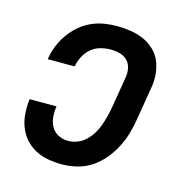

<svg xmlns="http://www.w3.org/2000/svg" viewBox="-85 -608 671 696"><g transform="rotate(15 250.0 -260.0)"><path d="M207 8Q180 8 154.5 3.5Q129 -1 106.5 -13Q84 -25 67.5 -44Q51 -63 42 -87Q33 -111 31.5 -137Q30 -163 33 -190H134Q131 -170 132.5 -150Q134 -130 143.5 -113.5Q153 -97 170 -88.5Q187 -80 207 -80Q225 -80 242 -87Q259 -94 272.5 -107Q286 -120 295.5 -135.5Q305 -151 311 -168Q317 -185 321.5 -202Q326 -219 329 -236L349 -356Q352 -374 348.5 -391Q345 -408 333.5 -419.5Q322 -431 305.5 -435.5Q289 -440 272 -440Q253 -440 233.5 -435Q214 -430 198.5 -417Q183 -404 173.5 -386Q164 -368 161 -350L160 -347H59L60 -353Q64 -377 73.5 -400Q83 -423 98 -444Q113 -465 132.5 -482Q152 -499 175.5 -509.5Q199 -520 223 -524Q247 -528 271 -528Q297 -528 323 -524Q349 -520 371.5 -510Q394 -500 412 -483Q430 -466 439.5 -443Q449 -420 451 -394Q453 -368 448 -341L428 -221Q424 -194 416 -166.5Q408 -139 394.5 -112.5Q381 -86 361.5 -62.5Q342 -39 317 -22.5Q292 -6 263.5 1Q235 8 207 8Z"/></g></svg>

Font: Iosevka Curly Semibold
Style: Italic
Weight: 600
Italic angle: -9°
Monospace: yes
Designer: Belleve Invis
Foundry: Belleve Invis
Version: Version 22.1.2; ttfautohint (v1.8.4)